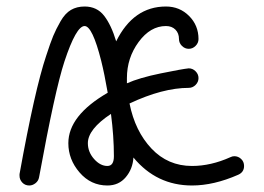

<svg xmlns="http://www.w3.org/2000/svg" viewBox="-20 -570 810 590"><path d="M700 -90Q712 -90 721 -81.5Q730 -73 730 -60Q730 -41 712 -33Q637 0 570 0Q461 0 390 -86Q388 -51 366.5 -25.5Q345 0 310 0Q259 0 224.5 -40Q190 -80 190 -130Q190 -215 311 -285Q301 -343 291 -383Q264 -490 240 -490Q214 -490 178 -381Q149 -293 100 -25Q98 -14 89 -7Q80 0 70 0Q57 0 48.5 -9Q40 -18 40 -30V-35Q87 -295 122 -399Q135 -439 143.5 -459.5Q152 -480 166 -504.5Q180 -529 198 -539.5Q216 -550 240 -550Q278 -550 300 -521.5Q322 -493 337 -443Q390 -550 490 -550Q532 -550 561 -521Q590 -492 590 -450Q590 -438 581 -429Q572 -420 560 -420Q548 -420 539 -429Q530 -438 530 -450Q530 -468 519 -479Q508 -490 490 -490Q442 -490 406 -441Q370 -392 370 -330V-314Q408 -331 474 -344.5Q540 -358 560 -360Q572 -360 581 -351Q590 -342 590 -330Q590 -318 581 -309Q572 -300 560 -300Q480 -300 378 -252Q395 -167 445.5 -113.5Q496 -60 570 -60Q628 -60 688 -87Q694 -90 700 -90ZM250 -130Q250 -103 269 -81.5Q288 -60 310 -60Q330 -60 330 -90Q330 -151 321 -220Q250 -173 250 -130Z"/></svg>

Font: Pecita
Style: Book
Weight: 400
Width: 7
Version: Version 4.3